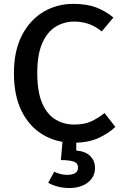

<svg xmlns="http://www.w3.org/2000/svg" viewBox="-20 -724 640 992"><path d="M358 -704Q428 -704 476.2 -685.8Q524.5 -667.5 566 -633.5L505.5 -561.5Q474.5 -587.5 439 -600Q403.5 -612.5 363.5 -612.5Q312 -612.5 268.5 -586.5Q225 -560.5 198.8 -502Q172.5 -443.5 172.5 -346Q172.5 -250.5 197.5 -192Q222.5 -133.5 266 -107Q309.5 -80.5 363.5 -80.5Q419 -80.5 455.5 -98.8Q492 -117 520 -140L576 -68.5Q541.5 -35 488.5 -10.8Q435.5 13.5 359.5 13.5Q272 13.5 202.2 -27.8Q132.5 -69 92.2 -149Q52 -229 52 -346Q52 -462 93.5 -541.8Q135 -621.5 204.5 -662.8Q274 -704 358 -704ZM383 142Q383 118 359.8 110.5Q336.5 103 294.5 103L305 -16H374V53.5Q424.5 58.5 447.8 83.8Q471 109 471 143Q471 176 453.2 199.5Q435.5 223 405.8 235.2Q376 247.5 338.5 247.5Q306.5 247.5 277.8 239.8Q249 232 229 220.5L260 163Q274.5 170.5 292 175Q309.5 179.5 326 179.5Q351.5 179.5 367.2 171Q383 162.5 383 142Z"/></svg>

Font: Fira Code Light Medium
Style: Regular
Weight: 500
Monospace: yes
Version: Version 5.002